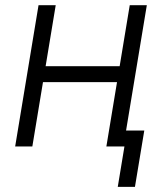

<svg xmlns="http://www.w3.org/2000/svg" viewBox="-20 -566 638 742"><path d="M459.5 -310.1 448.7 -248.5H129.4L139.6 -310.1ZM195.3 -545.9 105 0H38.6L128.9 -545.9ZM547.4 -545.9 457 0H391.1L481.4 -545.9ZM435.1 156.2 460.9 0H418.9L429.2 -61.5H537.6L501.5 156.2Z"/></svg>

Font: Inter Light
Style: Italic
Weight: 300
Italic angle: -9.3988°
Designer: Rasmus Andersson
Foundry: rsms
Version: Version 4.001;git-66647c0bb